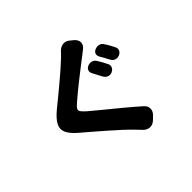

<svg xmlns="http://www.w3.org/2000/svg" viewBox="-186 -1058 1372 1372"><g transform="rotate(-45 500.0 -371.5)"><path d="M616 -564Q636 -572 655 -566Q674 -560 684 -542Q694 -526 705.5 -505Q717 -484 721 -475Q732 -456 725 -438.5Q718 -421 698 -412Q678 -404 660 -411.5Q642 -419 632 -438Q625 -452 613 -474Q601 -496 596 -506Q586 -524 591.5 -540Q597 -556 616 -564ZM737 -611Q757 -619 776.5 -613.5Q796 -608 806 -588Q816 -574 827.5 -553Q839 -532 843 -523Q854 -504 847.5 -487Q841 -470 821 -461Q801 -453 783 -459.5Q765 -466 755 -485Q748 -500 736 -521Q724 -542 718 -552Q707 -571 712 -587Q717 -603 737 -611ZM673 -764Q697 -742 696 -717Q695 -692 669 -672Q665 -669 652 -659Q639 -649 633 -644Q609 -626 575 -599.5Q541 -573 504.5 -544.5Q468 -516 434 -488Q400 -460 376 -439Q350 -418 342 -404Q334 -390 343 -376.5Q352 -363 378 -340Q413 -310 466 -267Q519 -224 577.5 -175.5Q636 -127 689 -80Q713 -59 712.5 -32.5Q712 -6 689 16L665 39Q642 61 614.5 59.5Q587 58 565 35Q561 30 545 14Q529 -2 521 -11Q499 -34 463.5 -66.5Q428 -99 386 -136Q344 -173 302 -209Q260 -245 226 -274Q176 -317 161 -352.5Q146 -388 165 -424Q184 -460 235 -502Q265 -526 302.5 -557Q340 -588 379.5 -621Q419 -654 454.5 -685Q490 -716 515 -740Q525 -750 536.5 -761.5Q548 -773 550 -776Q573 -799 599.5 -801.5Q626 -804 651 -782Z"/></g></svg>

Font: Chiron GoRound TC EB
Style: Regular
Weight: 700
Designer: Ryoko NISHIZUKA 西塚涼子 (kana, bopomofo & ideographs); Paul D. Hunt (Latin, Greek & Cyrillic); Sandoll Communications 산돌커뮤니
Foundry: Adobe
Version: Version 1.000;hotconv 1.1.1;makeotfexe 2.6.0